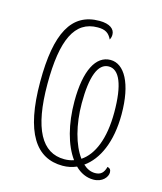

<svg xmlns="http://www.w3.org/2000/svg" viewBox="-92 -612 599 710"><g transform="rotate(15 208.0 -256.5)"><path d="M331 30C366 30 384 6 384 -11C384 -22 379 -27 370 -29C364 -6 353 5 331 5C314 5 299 -2 285 -15C336 -51 370 -124 370 -230C370 -348 332 -414 279 -414C223 -414 189 -350 189 -232C189 -145 209 -69 244 -21C233 -17 221 -15 208 -15C122 -15 76 -96 76 -268C76 -437 114 -518 202 -518C231 -518 245 -509 256 -486C260 -494 261 -499 261 -506C261 -527 242 -543 202 -543C95 -543 48 -455 48 -269C48 -74 106 10 208 10C227 10 245 6 261 -1C281 19 305 30 331 30ZM269 -33C237 -76 217 -150 217 -232C217 -333 237 -389 279 -389C319 -389 342 -336 342 -230C342 -129 314 -63 269 -33Z"/></g></svg>

Font: Noto Serif ExtraCondensed Thin
Style: Regular
Weight: 100
Width: 2
Designer: Monotype Design Team
Foundry: Monotype Imaging Inc.
Version: Version 2.013